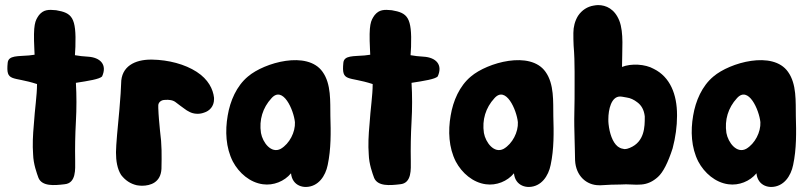

<svg xmlns="http://www.w3.org/2000/svg" viewBox="-20 -742 3240 767"><path d="M387.7 -436.5C409.2 -483.4 380.9 -512.7 331.1 -515.6C312.5 -516.6 294.9 -518.6 279.3 -521.5L281.2 -554.7C285.2 -672.9 267.6 -690.4 204.1 -701.2C173.8 -704.1 154.3 -704.1 135.7 -681.6C120.1 -659.2 112.3 -645.5 117.2 -545.9L118.2 -523.4L95.7 -520.5C51.8 -516.6 13.7 -521.5 10.7 -491.2C2.9 -412.1 29.3 -438.5 127.9 -406.2C127.9 -360.4 119.1 -307.6 115.2 -245.1C111.3 -202.1 109.4 -163.1 112.3 -125C113.3 -86.9 127 -49.8 133.8 -31.2C148.4 2.9 196.3 -1 237.3 -5.9C285.2 -9.8 280.3 -67.4 280.3 -99.6C279.3 -151.4 280.3 -203.1 283.2 -255.9C286.1 -308.6 286.1 -360.4 283.2 -411.1C334 -418.9 377 -425.8 387.7 -436.5Z M463.9 -408.2C463.9 -392.6 460.9 -351.6 457 -304.7C450.2 -235.4 443.4 -160.2 443.4 -135.7V-130.9C443.4 -100.6 448.2 -67.4 463.9 -43C480.5 -21.5 501 -7.8 526.4 -2C533.2 -1 540 0 546.9 0C582 0 622.1 -13.7 625 -67.4C626 -122.1 627 -162.1 619.1 -220.7C616.2 -251 613.3 -280.3 612.3 -310.5V-321.3C612.3 -324.2 613.3 -328.1 615.2 -331.1C619.1 -337.9 628.9 -342.8 636.7 -342.8C656.2 -344.7 671.9 -341.8 682.6 -333C693.4 -324.2 705.1 -316.4 716.8 -307.6C722.7 -302.7 729.5 -298.8 737.3 -294.9C752 -287.1 774.4 -284.2 794.9 -292C817.4 -298.8 835 -317.4 835 -345.7V-351.6C831.1 -385.7 812.5 -424.8 765.6 -455.1C718.8 -485.4 653.3 -502.9 586.9 -503.9H583C519.5 -503.9 463.9 -477.5 463.9 -408.2Z M1299.8 -278.3C1298.8 -335.9 1303.7 -406.2 1268.6 -455.1C1208 -541 1036.1 -492.2 970.7 -436.5C924.8 -398.4 899.4 -338.9 889.6 -280.3C878.9 -218.8 881.8 -152.3 910.2 -96.7C934.6 -50.8 978.5 -12.7 1030.3 -5.9C1072.3 0 1116.2 -17.6 1142.6 -49.8C1143.6 -39.1 1146.5 -28.3 1153.3 -18.6C1165 -2 1183.6 4.9 1202.1 4.9C1252 3.9 1280.3 -39.1 1289.1 -83C1302.7 -146.5 1301.8 -214.8 1299.8 -278.3ZM1101.6 -147.5C1063.5 -127 1029.3 -172.9 1022.5 -210.9C1014.6 -262.7 1029.3 -311.5 1064.5 -349.6C1110.4 -401.4 1153.3 -302.7 1158.2 -253.9C1160.2 -214.8 1136.7 -168 1101.6 -147.5Z M1728.5 -436.5C1750 -483.4 1721.7 -512.7 1671.9 -515.6C1653.3 -516.6 1635.7 -518.6 1620.1 -521.5L1622.1 -554.7C1626 -672.9 1608.4 -690.4 1544.9 -701.2C1514.6 -704.1 1495.1 -704.1 1476.6 -681.6C1460.9 -659.2 1453.1 -645.5 1458 -545.9L1459 -523.4L1436.5 -520.5C1392.6 -516.6 1354.5 -521.5 1351.6 -491.2C1343.8 -412.1 1370.1 -438.5 1468.8 -406.2C1468.8 -360.4 1460 -307.6 1456.1 -245.1C1452.1 -202.1 1450.2 -163.1 1453.1 -125C1454.1 -86.9 1467.8 -49.8 1474.6 -31.2C1489.3 2.9 1537.1 -1 1578.1 -5.9C1626 -9.8 1621.1 -67.4 1621.1 -99.6C1620.1 -151.4 1621.1 -203.1 1624 -255.9C1627 -308.6 1627 -360.4 1624 -411.1C1674.8 -418.9 1717.8 -425.8 1728.5 -436.5Z M2190.4 -278.3C2189.5 -335.9 2194.3 -406.2 2159.2 -455.1C2098.6 -541 1926.8 -492.2 1861.3 -436.5C1815.4 -398.4 1790 -338.9 1780.3 -280.3C1769.5 -218.8 1772.5 -152.3 1800.8 -96.7C1825.2 -50.8 1869.1 -12.7 1920.9 -5.9C1962.9 0 2006.8 -17.6 2033.2 -49.8C2034.2 -39.1 2037.1 -28.3 2043.9 -18.6C2055.7 -2 2074.2 4.9 2092.8 4.9C2142.6 3.9 2170.9 -39.1 2179.7 -83C2193.4 -146.5 2192.4 -214.8 2190.4 -278.3ZM1992.2 -147.5C1954.1 -127 1919.9 -172.9 1913.1 -210.9C1905.3 -262.7 1919.9 -311.5 1955.1 -349.6C2001 -401.4 2043.9 -302.7 2048.8 -253.9C2050.8 -214.8 2027.3 -168 1992.2 -147.5Z M2667 -149.4C2678.7 -193.4 2684.6 -238.3 2684.6 -278.3V-283.2C2684.6 -364.3 2657.2 -434.6 2591.8 -466.8C2557.6 -486.3 2501 -489.3 2464.8 -474.6C2464.8 -541 2472.7 -611.3 2454.1 -659.2C2435.5 -706.1 2401.4 -721.7 2369.1 -721.7C2363.3 -721.7 2357.4 -720.7 2351.6 -719.7C2327.1 -715.8 2304.7 -702.1 2289.1 -678.7C2276.4 -658.2 2270.5 -633.8 2270.5 -610.4C2270.5 -593.8 2270.5 -576.2 2271.5 -559.6C2274.4 -525.4 2275.4 -490.2 2275.4 -455.1V-400.4C2275.4 -364.3 2275.4 -329.1 2274.4 -293C2273.4 -256.8 2274.4 -220.7 2275.4 -184.6C2276.4 -160.2 2276.4 -132.8 2277.3 -101.6C2280.3 -39.1 2323.2 -2 2373 -2H2380.9C2409.2 -3.9 2434.6 -4.9 2459 -4.9C2473.6 -5.9 2488.3 -5.9 2502.9 -4.9C2516.6 -3.9 2529.3 -3.9 2542 -4.9C2566.4 -6.8 2587.9 -16.6 2608.4 -35.2C2628.9 -53.7 2648.4 -91.8 2667 -149.4ZM2555.7 -277.3V-273.4C2555.7 -237.3 2555.7 -175.8 2496.1 -151.4C2489.3 -148.4 2482.4 -146.5 2475.6 -146.5C2473.6 -146.5 2471.7 -146.5 2469.7 -147.5C2460.9 -148.4 2454.1 -152.3 2447.3 -157.2C2426.8 -173.8 2415 -210 2411.1 -246.1C2410.2 -252.9 2410.2 -258.8 2410.2 -265.6C2410.2 -304.7 2421.9 -356.4 2457 -356.4H2458C2460 -356.4 2468.8 -355.5 2483.4 -352.5C2498 -350.6 2512.7 -343.8 2526.4 -333C2542 -321.3 2552.7 -303.7 2555.7 -277.3Z M3159.2 -278.3C3158.2 -335.9 3163.1 -406.2 3127.9 -455.1C3067.4 -541 2895.5 -492.2 2830.1 -436.5C2784.2 -398.4 2758.8 -338.9 2749 -280.3C2738.3 -218.8 2741.2 -152.3 2769.5 -96.7C2793.9 -50.8 2837.9 -12.7 2889.6 -5.9C2931.6 0 2975.6 -17.6 3002 -49.8C3002.9 -39.1 3005.9 -28.3 3012.7 -18.6C3024.4 -2 3043 4.9 3061.5 4.9C3111.3 3.9 3139.6 -39.1 3148.4 -83C3162.1 -146.5 3161.1 -214.8 3159.2 -278.3ZM2960.9 -147.5C2922.9 -127 2888.7 -172.9 2881.8 -210.9C2874 -262.7 2888.7 -311.5 2923.8 -349.6C2969.7 -401.4 3012.7 -302.7 3017.6 -253.9C3019.5 -214.8 2996.1 -168 2960.9 -147.5Z"/></svg>

Font: Day Care
Style: Regular
Weight: 400
Designer: Noponies
Version: Version 1.000;PS 001.000;hotconv 1.0.88;makeotf.lib2.5.64775